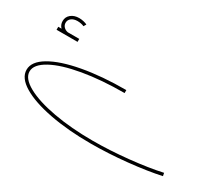

<svg xmlns="http://www.w3.org/2000/svg" viewBox="-104 -700 1296 1117"><g transform="rotate(30 543.5 -141.5)"><path d="M40 -28Q40 -83 112 -125.5Q184 -168 311.5 -191.5Q439 -215 602 -215V-195Q448 -195 324 -173.5Q200 -152 130 -113.5Q60 -75 60 -28Q60 19 129 57Q198 95 316.5 116.5Q435 138 578 138Q693 138 818 125Q943 112 1033 92L1037 112Q946 132 820 145Q694 158 577 158Q424 158 302 134.5Q180 111 110 69Q40 27 40 -28ZM216 -336V-316H75V-336H97Q80 -353 80 -378Q80 -406 101.5 -423.5Q123 -441 156 -441Q170 -441 185.5 -437.5Q201 -434 210 -429L200 -412Q193 -416 180.5 -418.5Q168 -421 156 -421Q131 -421 115.5 -409Q100 -397 100 -378Q100 -362 111 -350.5Q122 -339 139 -336Z"/></g></svg>

Font: Montserrat-Arabic Thin
Style: Regular
Weight: 250
Designer: Mohamed Gaber
Foundry: Kief Type Foundry
Version: Version 5.008